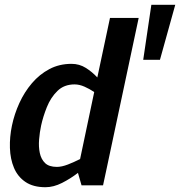

<svg xmlns="http://www.w3.org/2000/svg" viewBox="-20 -775 753 803"><path d="M292 -422Q248 -422 220 -394.5Q192 -367 176 -327Q160 -287 152 -250Q146 -222 143.5 -191.5Q141 -161 146.5 -135Q152 -109 168.5 -93Q185 -77 218 -77Q238 -77 264 -87Q290 -97 315 -110L374 -390Q355 -403 333.5 -412.5Q312 -422 292 -422ZM440 -700H560L426 -70L411 0H321L306 -52Q275 -28 239.5 -10Q204 8 170 8Q119 8 86.5 -14Q54 -36 38.5 -73Q23 -110 21.5 -156Q20 -202 30 -250Q40 -298 61 -344Q82 -390 113.5 -427Q145 -464 186.5 -486Q228 -508 279 -508Q312 -508 339 -491Q366 -474 387 -451ZM613 -755H713L649 -525H579Z"/></svg>

Font: Epunda Sans SemiBold
Style: Italic
Weight: 600
Italic angle: -12.0243°
Designer: Simon Atzbach
Foundry: typofactur
Version: Version 2.204; ttfautohint (v1.8.4.7-5d5b)